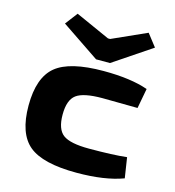

<svg xmlns="http://www.w3.org/2000/svg" viewBox="-112 -842 863 948"><g transform="rotate(15 319.5 -368.0)"><path d="M580 -685 385 -554H314L120 -685L168 -748L344 -669H355L531 -748ZM366 -508Q505 -508 593 -477L574 -375Q442 -377 394 -377Q298 -377 261.5 -350Q225 -323 225 -248Q225 -173 261.5 -146Q298 -119 394 -119Q517 -119 587 -127L603 -23Q509 12 365 12Q192 12 121.5 -46.5Q51 -105 51 -248Q51 -391 122 -449.5Q193 -508 366 -508Z"/></g></svg>

Font: Exo 2 Expanded
Style: Bold
Weight: 700
Width: 7
Designer: Natanael Gama
Version: Version 1.001;PS 001.001;hotconv 1.0.70;makeotf.lib2.5.58329